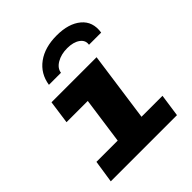

<svg xmlns="http://www.w3.org/2000/svg" viewBox="-202 -871 1003 1003"><g transform="rotate(-45 300.0 -369.5)"><path d="M39 0 58 -125H215L251 -382H94L112 -511H445L391 -125H546L528 0ZM167 -585Q178 -657 234 -698Q290 -739 378 -739Q466 -739 515 -698Q564 -657 553 -585H463Q468 -615 441.5 -634Q415 -653 370 -653Q325 -653 292.5 -634Q260 -615 256 -585Z"/></g></svg>

Font: Chivo Mono Medium ExtraBold
Style: Italic
Weight: 800
Italic angle: -8.05°
Monospace: yes
Version: Version 1.008